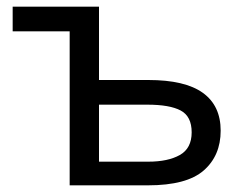

<svg xmlns="http://www.w3.org/2000/svg" viewBox="-20 -556 736 576"><path d="M277 -536V-316H425Q535 -316 588.5 -277.5Q642 -239 642 -164Q642 -89 591 -44.5Q540 0 424 0H189V-462H18V-536ZM422 -242H277V-71H425Q484 -71 519.5 -91Q555 -111 555 -159Q555 -207 522 -224.5Q489 -242 422 -242Z"/></svg>

Font: Noto IKEA Simplified Chinese
Style: Regular
Weight: 400
Designer: Monotype Design Team
Foundry: Monotype Imaging Inc.
Version: Version 1.100